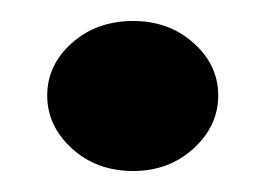

<svg xmlns="http://www.w3.org/2000/svg" viewBox="-20 -391 253 183"><path d="M107 -371Q141 -371 164.5 -350Q188 -329 188 -300Q188 -271 164.5 -249.5Q141 -228 107 -228Q72 -228 48.5 -249.5Q25 -271 25 -300Q25 -329 48.5 -350Q72 -371 107 -371Z"/></svg>

Font: AkaAcidDosis
Style: ExtraBold
Weight: 800
Designer: Edgar Tolentino, Pablo Impallari, Igino Marini, Aka-Acid
Foundry: Edgar Tolentino, Pablo Impallari, Igino Marini, Aka-Acid
Version: Version 1.007